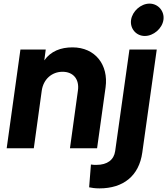

<svg xmlns="http://www.w3.org/2000/svg" viewBox="-20 -820 925 1062"><path d="M17 0H167L211 -319C220 -382 267 -423 326 -423C385 -423 420 -382 411 -319L367 0H517L564 -337C581 -461 507 -558 381 -558C316 -558 261 -537 225 -486L233 -546H93ZM473 216C486 219 506 222 530 222C662 222 749 153 767 24L847 -546H696L617 16C610 64 574 92 513 92C505 92 494 92 483 90ZM705 -710C698 -662 733 -621 781 -621C829 -621 877 -662 884 -710C891 -758 855 -800 807 -800C759 -800 712 -758 705 -710Z"/></svg>

Font: Mluvka ExtraBold
Style: Italic
Weight: 800
Italic angle: -8°
Designer: Modified by Jiří Krblich, Original typeface by Gumpita Rahayu
Foundry: Gumpita Rahayu & Jiří Krblich
Version: Version 2.000;Glyphs 3.1.1 (3134)